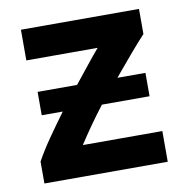

<svg xmlns="http://www.w3.org/2000/svg" viewBox="-65 -586 620 647"><g transform="rotate(-10 245.0 -262.0)"><path d="M36 0V-75Q54 -108 81 -147Q108 -186 139 -228H67V-308H202Q227 -339 250 -368Q273 -397 292 -419H48V-524H452V-438Q434 -419 404 -384Q374 -349 340 -308H436V-228H273Q249 -197 226.5 -165Q204 -133 186 -105H458V0Z"/></g></svg>

Font: Ubuntu Sans
Style: Bold
Weight: 700
Designer: Dalton Maag Ltd
Foundry: Dalton Maag Ltd
Version: Version 1.006; ttfautohint (v1.8.4.7-5d5b)